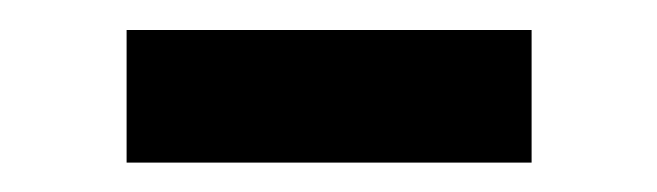

<svg xmlns="http://www.w3.org/2000/svg" viewBox="-20 -664 438 128"><path d="M64.4 -555.6V-644H334.4V-555.6Z"/></svg>

Font: Maven Pro VF Beta
Style: Regular
Weight: 400
Designer: Joe Prince
Foundry: Joe Prince
Version: Version 2.002